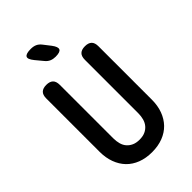

<svg xmlns="http://www.w3.org/2000/svg" viewBox="-280 -1050 1160 1160"><g transform="rotate(-45 300.0 -470.0)"><path d="M77 -672Q77 -702 91.5 -716Q106 -730 135 -730Q164 -730 178.5 -716Q193 -702 193 -672V-216Q193 -190 199 -168Q205 -146 218.5 -130.5Q232 -115 252 -106Q272 -97 300 -97Q328 -97 348 -106Q368 -115 381.5 -131Q395 -147 401 -169Q407 -191 407 -216V-672Q407 -702 421.5 -716Q436 -730 465 -730Q494 -730 508.5 -716Q523 -702 523 -672V-216Q523 -164 507.5 -122.5Q492 -81 463.5 -51.5Q435 -22 393.5 -6Q352 10 300 10Q248 10 206.5 -6Q165 -22 136.5 -51.5Q108 -81 92.5 -123Q77 -165 77 -216ZM295 -810Q275 -810 258.5 -817Q242 -824 229 -840L190 -887Q163 -920 172 -935Q181 -950 222 -950Q245 -950 261.5 -942.5Q278 -935 291 -918L326 -873Q350 -841 342.5 -825.5Q335 -810 295 -810Z"/></g></svg>

Font: Maple Mono NL SemiBold
Style: Regular
Weight: 600
Monospace: yes
Designer: subframe7536
Version: Version 7.000